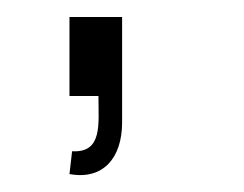

<svg xmlns="http://www.w3.org/2000/svg" viewBox="-20 -114 290 228"><path d="M125 31.3V-93.8H62.5V0H96.9C96.9 33.3 102.1 67.7 65.6 65.6L62.5 92.7C102.1 100 125 74 125 31.3Z"/></svg>

Font: Manrope Thin
Style: Regular
Weight: 100
Width: 4
Designer: Michael Sharanda
Foundry: Michael Sharanda
Version: Version 2.000;PS 002.000;hotconv 1.0.88;makeotf.lib2.5.64775